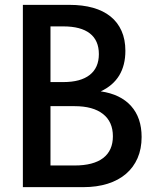

<svg xmlns="http://www.w3.org/2000/svg" viewBox="-20 -770 636 790"><path d="M74.1 0V-750H265.5Q320 -750 362.7 -738Q405.5 -725.9 435 -702Q464.5 -678.2 480.2 -642.7Q495.9 -607.3 495.9 -560.9Q495.9 -501.4 470.5 -459.5Q445 -417.7 394.5 -394.1Q475.9 -382.3 519.3 -333.9Q562.7 -285.5 562.7 -206.4Q562.7 -157.7 546.1 -119.5Q529.5 -81.4 498.6 -54.8Q467.7 -28.2 423.2 -14.1Q378.6 0 323.2 0ZM286.8 -89.1Q364.5 -89.1 404.5 -119.8Q444.5 -150.5 444.5 -209.5Q444.5 -269.1 403.6 -301.1Q362.7 -333.2 286.8 -333.2H187.7V-89.1ZM240.5 -432.3Q311.8 -432.3 349.3 -461.8Q386.8 -491.4 386.8 -547.3Q386.8 -603.6 349.8 -632.5Q312.7 -661.4 240.5 -661.4H187.7V-432.3Z"/></svg>

Font: Spartan MB SemBd
Style: Regular
Weight: 600
Designer: Matt Bailey, Mirko Velimirovic
Foundry: Matt Bailey
Version: Version 1.005